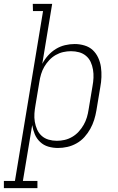

<svg xmlns="http://www.w3.org/2000/svg" viewBox="-89 -755 609 990"><path d="M-69 215V178H-12L133 -698H81L80 -735H180L129 -426Q141 -449 159 -469Q177 -489 199 -502.5Q221 -516 246 -522Q271 -528 296 -528Q322 -528 347 -520.5Q372 -513 389.5 -496.5Q407 -480 417.5 -457Q428 -434 431.5 -409Q435 -384 434 -357.5Q433 -331 428 -305L408 -185Q404 -161 396.5 -137Q389 -113 376.5 -90.5Q364 -68 346.5 -48.5Q329 -29 306 -16Q283 -3 258.5 2.5Q234 8 210 8Q184 8 160 1Q136 -6 118 -23Q100 -40 90.5 -62.5Q81 -85 77 -110L29 178H104V215ZM204 -29Q224 -29 244 -33.5Q264 -38 283 -49Q302 -60 317 -76.5Q332 -93 342.5 -111.5Q353 -130 359 -150Q365 -170 368 -191L388 -311Q392 -332 393 -353.5Q394 -375 390.5 -396Q387 -417 378.5 -435.5Q370 -454 354.5 -467Q339 -480 319 -485.5Q299 -491 277 -491Q257 -491 237 -486.5Q217 -482 198.5 -471.5Q180 -461 165 -445Q150 -429 139.5 -411Q129 -393 123 -373Q117 -353 114 -333L94 -213Q90 -191 88.5 -169.5Q87 -148 90.5 -127Q94 -106 102.5 -87Q111 -68 126 -54.5Q141 -41 161.5 -35Q182 -29 204 -29Z"/></svg>

Font: Iosevka Curly Slab Extralight
Style: Italic
Weight: 200
Italic angle: -9°
Monospace: yes
Designer: Belleve Invis
Foundry: Belleve Invis
Version: Version 22.1.2; ttfautohint (v1.8.4)